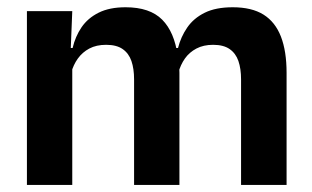

<svg xmlns="http://www.w3.org/2000/svg" viewBox="-20 -522 880 542"><path d="M660.5 0V-298Q660.5 -328 653 -349.8Q645.5 -371.5 628.2 -383.5Q611 -395.5 581.5 -395.5Q554.5 -395.5 534.5 -385Q514.5 -374.5 502 -356.8Q489.5 -339 483.5 -316.5L469.5 -386.5H482.5Q490.5 -418 508.5 -444.2Q526.5 -470.5 557.8 -486Q589 -501.5 637 -501.5Q690.5 -501.5 723.8 -480.8Q757 -460 773 -418.8Q789 -377.5 789 -316.5V0ZM56 0V-490.5H184L179 -366L184 -360.5V0ZM358.5 0V-298Q358.5 -328 351 -349.8Q343.5 -371.5 326.2 -383.5Q309 -395.5 279.5 -395.5Q252 -395.5 232.2 -385Q212.5 -374.5 199.8 -356.8Q187 -339 181 -316.5L161 -386.5H185Q192.5 -419 210.2 -445Q228 -471 258.5 -486.2Q289 -501.5 334.5 -501.5Q403 -501.5 437.8 -466.5Q472.5 -431.5 481.5 -364.5Q483.5 -354.5 485 -341.2Q486.5 -328 486.5 -316.5V0Z"/></svg>

Font: Anek Gurmukhi Medium SemiBold
Style: Regular
Weight: 600
Version: Version 1.003